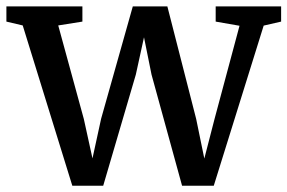

<svg xmlns="http://www.w3.org/2000/svg" viewBox="-25 -573 898 600"><path d="M-5 -505.5V-553H232.5V-505.5L157 -493.5L237 -201L264 -78L291 -202L390 -553H498L588 -201.5L613.5 -77.5L645.5 -201.5L723.5 -492.5L649 -505.5V-553H853.5V-505.5L799 -493L643 7.5H544L448.5 -340L425 -456.5L399.5 -340L297.5 7.5H201L46 -493.5Z"/></svg>

Font: Merriweather 24pt Medium
Style: Regular
Weight: 500
Designer: Eben Sorkin
Foundry: Eben Sorkin
Version: Version 2.100